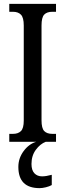

<svg xmlns="http://www.w3.org/2000/svg" viewBox="-20 -734 337 994"><path d="M28 -41H47Q74 -41 88.5 -55.5Q103 -70 103 -110V-602Q103 -643 88.5 -658Q74 -673 47 -673H28V-714H270V-673H251Q223 -673 209 -658.5Q195 -644 195 -602V-111Q195 -70 209 -55.5Q223 -41 251 -41H270V0H28ZM75 130Q75 85 102.5 48Q130 11 168 0H217Q188 11 165.5 41.5Q143 72 143 115Q143 147 158 163Q173 179 198 179Q218 179 248 171V224Q236 231 217.5 235.5Q199 240 185 240Q75 240 75 130Z"/></svg>

Font: Noto Serif Cond
Style: Regular
Weight: 400
Width: 3
Designer: Monotype Design Team
Foundry: Monotype Imaging Inc.
Version: Version 1.001